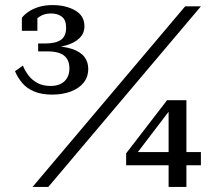

<svg xmlns="http://www.w3.org/2000/svg" viewBox="-20 -735 865 755"><path d="M179 -397Q149 -397 127.5 -408.5Q106 -420 92 -438.5Q78 -457 70 -477L39 -455Q50 -429 68 -408Q86 -387 115 -375Q144 -363 185 -363Q226 -363 258 -375Q290 -387 308.5 -409.5Q327 -432 327 -465Q327 -491 312 -511Q297 -531 263.5 -542.5Q230 -554 174 -554L164 -547Q206 -547 239.5 -556.5Q273 -566 292.5 -585Q312 -604 312 -632Q312 -673 275.5 -694Q239 -715 186 -715Q156 -715 132 -707.5Q108 -700 91.5 -688.5Q75 -677 66 -665V-614H127V-678Q120 -677 116 -672.5Q112 -668 110.5 -660.5Q109 -653 108 -642Q118 -658 136 -670Q154 -682 181 -682Q206 -682 223 -669.5Q240 -657 240 -626Q240 -592 219 -578Q198 -564 158 -564H130V-533H165Q198 -533 217 -525Q236 -517 244.5 -502Q253 -487 253 -467Q253 -434 233.5 -415.5Q214 -397 179 -397ZM708 -710H770L170 0H108ZM476 -85V-132L637 -341H674L654 -310L503 -112L502 -137H770V-85ZM713 0H643V-312L653 -341H713Z"/></svg>

Font: Roboto Serif 72pt
Style: Regular
Weight: 400
Designer: Greg Gazdowicz
Foundry: Commercial Type
Version: Version 1.008